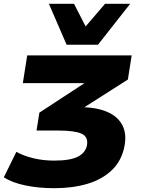

<svg xmlns="http://www.w3.org/2000/svg" viewBox="-49 -797 754 1009"><path d="M236 192Q154 192 84.5 177.5Q15 163 -29 135L37 1Q74 22 126 34.5Q178 47 235 47Q320 47 360 26.5Q400 6 408 -33Q416 -78 379.5 -94.5Q343 -111 257 -111H143L158 -205L462 -404L442 -360H71L94 -506H643L623 -379L353 -207L302 -234H367Q454 -234 511 -210.5Q568 -187 593 -141Q618 -95 605 -28Q590 48 539 97Q488 146 410.5 169Q333 192 236 192ZM301 -562 208 -777H340L401 -658L503 -777H635L466 -562Z"/></svg>

Font: Nunito Sans 7pt SemiExpanded Black
Style: Italic
Weight: 900
Width: 6
Italic angle: -9°
Designer: Vernon Adams
Foundry: Vernon Adams
Version: Version 3.101;gftools[0.9.27]